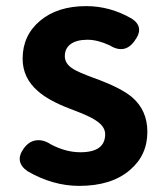

<svg xmlns="http://www.w3.org/2000/svg" viewBox="-20 -594 535 628"><path d="M239 14Q153 14 70 -34Q26 -65 58 -109Q75 -132 98.5 -135Q122 -138 146 -122Q195 -96 243 -96Q324 -96 324 -155Q324 -181 292 -201Q273 -214 220 -234Q211 -237 207 -239Q139 -265 104 -296Q54 -339 54 -402Q54 -478 111 -526Q168 -574 262 -574Q340 -574 411 -533Q454 -505 420 -460Q388 -415 338 -446Q299 -464 266 -464Q230 -464 210 -449Q192 -435 192 -410Q192 -385 220 -368Q238 -357 287 -339Q300 -334 306 -332Q379 -304 412 -276Q462 -233 462 -163Q462 -86 405 -38Q345 14 239 14Z"/></svg>

Font: GenSenRounded JP B
Style: Regular
Weight: 700
Version: Version 1.501;PS 1;hotconv 16.6.51;makeotf.lib2.5.65220